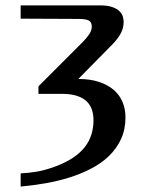

<svg xmlns="http://www.w3.org/2000/svg" viewBox="-20 -682 546 712"><path d="M56.6 -612.8V-662.1H349.6Q378.9 -662.1 396.5 -655.8Q414.1 -649.4 423.3 -640.1Q432.6 -630.9 435.5 -620.4Q438.5 -609.9 438.5 -601.1Q438.5 -577.6 427.5 -557.6Q416.5 -537.6 397.5 -518.1L270.5 -389.2Q314 -389.2 346.7 -378.4Q379.4 -367.7 401.4 -348.9Q423.3 -330.1 434.3 -304Q445.3 -277.8 445.3 -247.1Q445.3 -201.7 428.7 -166Q412.1 -130.4 383.5 -103Q355 -75.7 316.9 -56.2Q278.8 -36.6 235.6 -23.2Q192.4 -9.8 146.5 -2Q100.6 5.9 56.6 9.8V-39.1Q82 -40 114.5 -45.2Q147 -50.3 188.5 -65.9Q225.6 -80.1 252 -97.9Q278.3 -115.7 294.9 -137.2Q311.5 -158.7 319.1 -183.6Q326.7 -208.5 326.7 -236.3Q326.7 -257.3 320.8 -275.1Q314.9 -293 301.3 -306.2Q287.6 -319.3 264.9 -326.7Q242.2 -334 208.5 -334H122.6V-361.8L286.6 -525.9Q298.8 -538.1 309.6 -553.2Q320.3 -568.4 320.3 -583Q320.3 -600.1 309.1 -606Q297.9 -611.8 270.5 -611.8Z"/></svg>

Font: Federo
Style: Regular
Weight: 400
Designer: Olexa M. Volochay | Cyreal.org
Foundry: Olexa M. Volochay | Cyreal.org
Version: Version 1.000